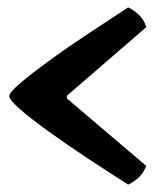

<svg xmlns="http://www.w3.org/2000/svg" viewBox="-20 -536 447 517"><path d="M325 -39Q273 -72 217 -109Q161 -146 113 -180.5Q65 -215 35 -241Q5 -267 5 -277Q5 -287 35 -312.5Q65 -338 113 -373Q161 -408 217 -445Q273 -482 325 -516Q339 -510 353.5 -496.5Q368 -483 374 -463L160 -278V-271L374 -89Q364 -66 349.5 -54.5Q335 -43 325 -39Z"/></svg>

Font: Texturina ExtraBold
Style: Regular
Weight: 800
Designer: Guillermo Torres Carreño
Foundry: Omnibus-Type
Version: Version 1.002; ttfautohint (v1.8.3)